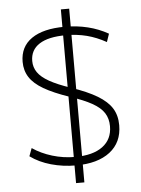

<svg xmlns="http://www.w3.org/2000/svg" viewBox="-61 -883 759 1035"><g transform="rotate(-5 318.0 -365.0)"><path d="M315 10Q246 10 182 -8Q118 -26 70 -61L86 -104Q133 -72 192.5 -54Q252 -36 315 -36Q412 -36 464.5 -75Q517 -114 517 -185Q517 -226 497.5 -256.5Q478 -287 433.5 -312Q389 -337 313 -362Q228 -391 176.5 -421Q125 -451 101.5 -487.5Q78 -524 78 -571Q78 -653 141 -696.5Q204 -740 320 -740Q386 -740 445 -725.5Q504 -711 555 -682L540 -638Q488 -667 435.5 -680.5Q383 -694 322 -694Q228 -694 179 -662.5Q130 -631 130 -571Q130 -537 149 -509.5Q168 -482 210.5 -458Q253 -434 324 -410Q413 -380 466 -348Q519 -316 543 -277.5Q567 -239 567 -186Q567 -93 500.5 -41.5Q434 10 315 10ZM308 105V-15H353V105ZM308 -15V-382H353V-15ZM308 -382V-715H353V-382ZM308 -715V-835H353V-715Z"/></g></svg>

Font: M PLUS 2 Light
Style: Regular
Weight: 300
Designer: Coji Morishita
Foundry: UNDERFOREST DESIGN
Version: Version 1.001